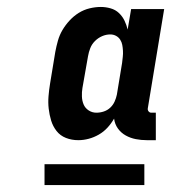

<svg xmlns="http://www.w3.org/2000/svg" viewBox="-20 -720 540 552"><path d="M205 -317Q186 -317 169.5 -323.5Q153 -330 142.5 -343.5Q132 -357 127 -373.5Q122 -390 120 -407.5Q118 -425 119.5 -443.5Q121 -462 124 -480L139 -571Q142 -587 146.5 -603Q151 -619 159.5 -633.5Q168 -648 180 -661Q192 -674 206.5 -683Q221 -692 237.5 -696Q254 -700 270 -700Q284 -700 298 -696Q312 -692 322 -682.5Q332 -673 338 -660.5Q344 -648 347 -635L357 -694H452L405 -409Q404 -404 407 -400Q410 -396 415 -396H428V-317H402Q386 -317 370.5 -320Q355 -323 341.5 -330.5Q328 -338 319 -350.5Q310 -363 308 -379Q300 -365 289 -353Q278 -341 264 -333Q250 -325 235 -321Q220 -317 205 -317ZM257 -396Q268 -396 278.5 -399.5Q289 -403 297 -410.5Q305 -418 309.5 -428Q314 -438 316 -448L331 -539Q332 -548 333 -556.5Q334 -565 333.5 -574Q333 -583 331.5 -591Q330 -599 325.5 -606Q321 -613 313.5 -617Q306 -621 297 -621Q285 -621 273.5 -616Q262 -611 253 -602Q244 -593 239.5 -581.5Q235 -570 233 -558L217 -467Q215 -455 215.5 -442.5Q216 -430 220.5 -419.5Q225 -409 235 -402.5Q245 -396 257 -396ZM108 -188V-248H395V-188Z"/></svg>

Font: Iosevka Slab Heavy
Style: Italic
Weight: 900
Italic angle: -9°
Monospace: yes
Designer: Belleve Invis
Foundry: Belleve Invis
Version: Version 11.1.0; ttfautohint (v1.8.3)